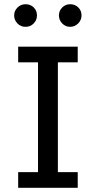

<svg xmlns="http://www.w3.org/2000/svg" viewBox="-20 -889 454 909"><path d="M366 -816Q366 -794 350 -778Q334 -762 312 -762Q290 -762 274.5 -778Q259 -794 259 -816Q259 -838 274.5 -853.5Q290 -869 312 -869Q335 -869 350.5 -854Q366 -839 366 -816ZM155 -816Q155 -794 139.5 -778Q124 -762 101 -762Q78 -762 62.5 -778Q47 -794 47 -816Q47 -838 63 -853.5Q79 -869 101 -869Q124 -869 139.5 -854Q155 -839 155 -816ZM66 0V-74H160V-594H66V-668H348V-594H254V-74H348V0Z"/></svg>

Font: Atkinson Hyperlegible Pro
Style: Regular
Weight: 400
Designer: Elliott Scott, Megan Eiswerth, Linus Boman, Theodore Petrosky, Jacob Perez
Foundry: Braille Institute
Version: Version 1.5.1